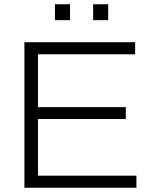

<svg xmlns="http://www.w3.org/2000/svg" viewBox="-20 -885 721 905"><path d="M239 -790H310V-865H239ZM419 -790H490V-865H419ZM95 0H623V-57H159V-324H573V-380H159V-629H617V-686H95Z"/></svg>

Font: Archivo ExtraLight
Style: Regular
Weight: 200
Designer: Hector Gatti
Foundry: Omnibus-Type
Version: Version 2.001